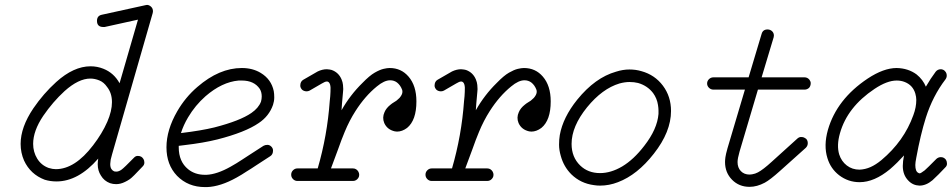

<svg xmlns="http://www.w3.org/2000/svg" viewBox="-20 -737 3877 782"><path d="M178 -53Q194 -48 207 -48Q285 -48 359 -145Q396 -193 417 -241Q436 -285 436 -321Q436 -358 416 -383Q403 -402 384.5 -409.5Q366 -417 348 -417Q300 -417 243 -366Q195 -322 156 -265Q115 -204 115 -151Q115 -118 131.5 -91Q148 -64 178 -53ZM380 -91Q299 2 210 2Q185 2 162 -5Q104 -27 78 -83Q64 -115 64 -151Q64 -219 116 -296Q157 -356 209 -403Q280 -467 349 -467Q376 -467 401 -457Q444 -440 467 -398L542 -657L406 -627H401Q375 -627 375 -652Q375 -673 395 -677Q574 -716 575 -716.5Q576 -717 579.5 -717Q583 -717 587.5 -715Q592 -713 596 -709Q603 -702 603 -691Q603 -688 602 -684Q438 -115 436.5 -108.5Q435 -102 433.5 -97Q432 -92 431 -87.5Q430 -83 430 -79Q429 -72 429 -69Q429 -56 433.5 -49Q438 -42 445 -39L453 -38Q464 -38 475 -46Q486 -54 525 -94Q532 -102 541 -102Q550 -102 555.5 -98.5Q561 -95 564.5 -89Q568 -83 568 -74.5Q568 -66 561 -59Q520 -15 509 -7.5Q498 0 489 4Q471 13 453 13Q440 13 428 9Q404 0 391 -22Q378 -42 378 -68Q378 -77 380 -91Z M1046 -344Q1046 -362 1038 -375Q1015 -409 965 -409Q959 -409 952 -409Q884 -403 817 -345Q775 -308 746 -259Q727 -227 717 -195Q800 -205 853 -218Q958 -245 1004 -277Q1033 -297 1043 -323Q1046 -334 1046 -344ZM708 -137Q708 -79 746 -48Q774 -25 815 -25H821Q864 -27 919 -58Q944 -72 965 -86Q986 -100 998 -107.5Q1010 -115 1053 -143Q1060 -147 1069 -147Q1078 -147 1085 -140Q1092 -133 1092 -124Q1092 -108 1081 -101Q1037 -73 1024 -64Q1011 -55 1003.5 -50.5Q996 -46 985 -39Q964 -25 944 -14Q878 23 823 25H815Q746 25 701 -21Q658 -66 658 -137Q658 -208 702 -284Q735 -341 784 -383Q873 -460 965 -460Q1009 -460 1042 -440Q1085 -414 1095 -366Q1097 -355 1097 -340Q1097 -325 1092 -310Q1076 -264 1034 -236Q979 -198 865 -169Q809 -155 732 -146L708 -143Q708 -140 708 -137Z M1191 0Q1181 0 1173.5 -7.5Q1166 -15 1166 -25.5Q1166 -36 1173.5 -43.5Q1181 -51 1191 -51H1274Q1313 -185 1323 -325Q1324 -331 1325 -345Q1326 -359 1326 -363Q1329 -402 1313 -405H1311Q1304 -405 1291 -397L1241 -368Q1235 -365 1229 -365Q1223 -365 1218 -367Q1213 -369 1210 -372Q1203 -380 1203 -388Q1203 -405 1215 -412Q1270 -444 1274 -446Q1293 -455 1311 -455Q1325 -454 1331 -452Q1359 -442 1371 -414Q1376 -402 1377 -391Q1378 -380 1378 -374Q1378 -368 1377 -361Q1374 -328 1373 -316.5Q1372 -305 1371 -288Q1406 -350 1456 -399Q1485 -429 1506 -441Q1527 -453 1542 -456.5Q1557 -460 1567 -460Q1614 -460 1644 -425Q1676 -388 1676 -324Q1676 -247 1638 -216Q1618 -201 1597 -201Q1592 -201 1588 -202Q1557 -209 1545 -236Q1536 -258 1546 -280Q1553 -297 1571 -311Q1577 -316 1584.5 -320.5Q1592 -325 1594 -326.5Q1596 -328 1597 -329Q1603 -334 1607 -338L1611 -343Q1619 -354 1619 -363Q1619 -368 1618 -371Q1611 -390 1597 -401Q1585 -410 1569 -410Q1545 -410 1515 -385Q1467 -346 1428 -285Q1403 -246 1384 -200Q1371 -169 1357 -129L1328 -51H1418Q1425 -51 1430.5 -47.5Q1436 -44 1439.5 -38Q1443 -32 1443 -25Q1443 -18 1439.5 -12.5Q1436 -7 1430.5 -3.5Q1425 0 1418 0Z M1738 0Q1728 0 1720.5 -7.5Q1713 -15 1713 -25.5Q1713 -36 1720.5 -43.5Q1728 -51 1738 -51H1821Q1860 -185 1870 -325Q1871 -331 1872 -345Q1873 -359 1873 -363Q1876 -402 1860 -405H1858Q1851 -405 1838 -397L1788 -368Q1782 -365 1776 -365Q1770 -365 1765 -367Q1760 -369 1757 -372Q1750 -380 1750 -388Q1750 -405 1762 -412Q1817 -444 1821 -446Q1840 -455 1858 -455Q1872 -454 1878 -452Q1906 -442 1918 -414Q1923 -402 1924 -391Q1925 -380 1925 -374Q1925 -368 1924 -361Q1921 -328 1920 -316.5Q1919 -305 1918 -288Q1953 -350 2003 -399Q2032 -429 2053 -441Q2074 -453 2089 -456.5Q2104 -460 2114 -460Q2161 -460 2191 -425Q2223 -388 2223 -324Q2223 -247 2185 -216Q2165 -201 2144 -201Q2139 -201 2135 -202Q2104 -209 2092 -236Q2083 -258 2093 -280Q2100 -297 2118 -311Q2124 -316 2131.5 -320.5Q2139 -325 2141 -326.5Q2143 -328 2144 -329Q2150 -334 2154 -338L2158 -343Q2166 -354 2166 -363Q2166 -368 2165 -371Q2158 -390 2144 -401Q2132 -410 2116 -410Q2092 -410 2062 -385Q2014 -346 1975 -285Q1950 -246 1931 -200Q1918 -169 1904 -129L1875 -51H1965Q1972 -51 1977.5 -47.5Q1983 -44 1986.5 -38Q1990 -32 1990 -25Q1990 -18 1986.5 -12.5Q1983 -7 1977.5 -3.5Q1972 0 1965 0Z M2424 19Q2411 19 2399 17Q2345 10 2307 -27Q2276 -58 2264 -102Q2257 -126 2257 -147.5Q2257 -169 2260 -187Q2273 -259 2331 -331Q2404 -421 2489 -445Q2517 -454 2543.5 -454Q2570 -454 2593 -447Q2647 -432 2680 -388Q2713 -344 2713 -285Q2713 -200 2643 -111Q2576 -25 2497 5Q2461 19 2424 19ZM2662 -273Q2662 -279 2662 -287.5Q2662 -296 2660 -309Q2656 -336 2640 -358Q2617 -388 2579 -399Q2563 -403 2544 -403Q2525 -403 2503 -397Q2433 -376 2371 -300Q2308 -222 2308 -151Q2308 -97 2343 -63Q2375 -32 2424 -32Q2468 -32 2514 -59Q2561 -87 2604 -143Q2657 -211 2662 -273Z M3106 -617Q3117 -617 3124.5 -610Q3132 -603 3132 -592L3131 -585L3082 -422H3257Q3269 -422 3277 -412Q3282 -405 3282 -398.5Q3282 -392 3280 -387Q3278 -382 3275 -379Q3267 -372 3257 -372H3067L2992 -119Q2984 -91 2984 -77Q2984 -54 2997.5 -40Q3011 -26 3033 -26L3043 -27Q3056 -29 3067 -35Q3088 -46 3123 -78L3228 -173Q3235 -179 3242.5 -179Q3250 -179 3254.5 -177Q3259 -175 3263 -172Q3270 -165 3270 -154Q3270 -143 3262 -135L3156 -40Q3117 -5 3095 7Q3063 24 3033 24Q2990 24 2961.5 -5Q2933 -34 2933 -77Q2933 -85 2934.5 -96.5Q2936 -108 2943 -133L3014 -372H2886Q2875 -372 2867.5 -379.5Q2860 -387 2860 -397Q2860 -407 2867.5 -414.5Q2875 -422 2886 -422H3029L3082 -599Q3087 -617 3106 -617Z M3712 -330Q3712 -342 3708 -356Q3698 -390 3665 -403Q3650 -409 3632 -409Q3593 -409 3542 -375Q3431 -301 3401 -194Q3387 -145 3398 -108Q3407 -80 3429 -63Q3451 -46 3481 -46Q3504 -47 3525.5 -56.5Q3547 -66 3570 -85Q3662 -162 3700 -268Q3712 -300 3712 -330ZM3812 -455Q3816 -455 3821 -453Q3826 -451 3829 -447Q3836 -440 3836 -429Q3836 -421 3831 -414Q3779 -346 3751 -258Q3729 -188 3712 -95Q3708 -75 3708 -65Q3708 -39 3720 -33Q3722 -32 3724 -31H3725Q3729 -31 3733 -34L3746 -43Q3754 -50 3764 -60Q3774 -70 3794 -90Q3802 -97 3812 -97Q3825 -97 3833 -86Q3837 -79 3837 -70Q3837 -61 3829 -54Q3810 -34 3803 -27Q3788 -13 3778 -3Q3752 19 3725 19Q3698 18 3680 -1Q3657 -24 3657 -61Q3657 -80 3662 -104Q3635 -74 3605 -48Q3541 5 3481 5Q3435 5 3398 -23Q3363 -50 3350 -93Q3334 -144 3352 -208Q3388 -333 3514 -417Q3579 -460 3632 -460Q3679 -459 3713 -434Q3739 -413 3751 -384Q3770 -417 3791 -445Q3799 -455 3812 -455Z"/></svg>

Font: TT2020Base
Style: Italic
Weight: 400
Italic angle: -15°
Version: Version 0.2.000